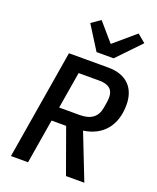

<svg xmlns="http://www.w3.org/2000/svg" viewBox="-170 -1052 941 1151"><g transform="rotate(20 300.0 -476.0)"><path d="M199 -283H292L394 0H511L397 -291C518 -308 589 -392 589 -525C589 -628 530 -698 410 -698H159L43 0H152ZM215 -372 254 -606H387C446 -606 476 -581 476 -532C476 -520 474 -505 473 -498L467 -462C457 -402 417 -372 347 -372ZM421 -761 563 -909 511 -952 375 -836 275 -952 217 -912 312 -761Z"/></g></svg>

Font: IBM Mono Medium
Style: Italic
Weight: 500
Italic angle: -9°
Monospace: yes
Designer: Mike Abbink, Paul van der Laan, Pieter van Rosmalen
Foundry: Bold Monday
Version: Version 2.3